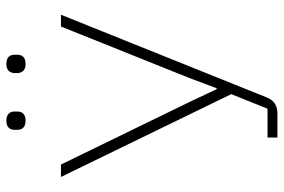

<svg xmlns="http://www.w3.org/2000/svg" viewBox="-168 -746 914 619"><g transform="rotate(-90 289.5 -437.0)"><path d="M155 -32H248L295 -149L28 -698H68L270 -283L311 -196H314L347 -284L513 -698H551L285 -36C274 -9 258 0 229 0H155ZM210 -812C187 -812 180 -824 180 -839V-847C180 -862 187 -874 210 -874C231 -874 239 -862 239 -847V-839C239 -824 231 -812 210 -812ZM392 -812C371 -812 363 -824 363 -839V-847C363 -862 371 -874 392 -874C415 -874 422 -862 422 -847V-839C422 -824 415 -812 392 -812Z"/></g></svg>

Font: Plexus Sans ExtraLight
Style: Regular
Weight: 250
Version: Version 2.001;PS 002.001;hotconv 1.0.70;makeotf.lib2.5.58329